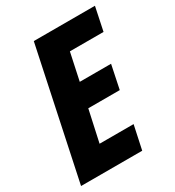

<svg xmlns="http://www.w3.org/2000/svg" viewBox="-173 -817 839 919"><g transform="rotate(-30 246.5 -357.0)"><path d="M4 0 155 -714H493L466 -585H280L248 -435H421L394 -305H220L182 -131H370L342 0Z"/></g></svg>

Font: Noto Sans Condensed ExtraBold
Style: Italic
Weight: 800
Width: 3
Italic angle: -12°
Designer: Monotype Design Team
Foundry: Monotype Imaging Inc.
Version: Version 2.013; ttfautohint (v1.8.4.7-5d5b)